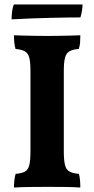

<svg xmlns="http://www.w3.org/2000/svg" viewBox="-20 -837 422 860"><path d="M116.4 -518.7Q116.4 -558.5 111.2 -578.5Q106 -598.6 91.5 -606.9Q77 -615.2 49.5 -617.7Q46 -629.4 44.2 -646.1Q42.4 -662.9 42.4 -679Q60.4 -678 86.9 -677.5Q113.5 -677 142.3 -676.5Q171.1 -676 193.7 -676Q216.8 -676 243 -676.5Q269.3 -677 294.5 -677.5Q319.8 -678 339.8 -679Q339.8 -662.3 338.8 -647.2Q337.8 -632 332.7 -617.7Q306.2 -615.7 291.5 -607.4Q276.7 -599.2 271.3 -578.8Q265.8 -558.5 265.8 -518.7V-158.3Q265.8 -118.5 271.3 -97.4Q276.7 -76.3 291.7 -68.3Q306.7 -60.3 333.2 -58.3Q336.7 -47.7 338.3 -30.9Q339.8 -14.1 339.8 3Q314 1 277 0.5Q239.9 0 198.9 0Q157.9 0 115.5 0.5Q73.1 1 42.4 3Q42.4 -13.1 44.5 -30.1Q46.5 -47.1 50 -58.3Q77 -60.3 91.5 -68.3Q106 -76.3 111.2 -97.4Q116.4 -118.5 116.4 -158.3ZM31.9 -750.3Q31.9 -767.6 34.4 -786.7Q36.9 -805.9 42 -817H349.7Q349.7 -808.5 347.7 -792.6Q345.7 -776.7 340.2 -759Q286.1 -759 206.4 -757.1Q126.6 -755.3 31.9 -750.3Z"/></svg>

Font: Vollkorn
Style: Regular
Weight: 400
Designer: Friedrich Althausen
Foundry: Friedrich Althausen
Version: Version 5.001